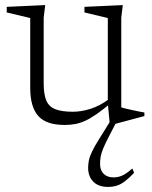

<svg xmlns="http://www.w3.org/2000/svg" viewBox="-20 -482 600 756"><path d="M152 -153.5Q152 -111 162.2 -86.5Q172.5 -62 197.8 -52Q223 -42 267 -42Q300 -42 336.5 -53.5Q373 -65 409.5 -92L419.5 -78.5Q386.5 -51 361.5 -33.5Q336.5 -16 315.8 -6.5Q295 3 275.8 6.5Q256.5 10 234.5 10Q162 10 130.5 -25.5Q99 -61 99 -136V-411L6.5 -433V-455L158 -462L152 -412.5ZM412.5 9 404.5 -75V-411L312.5 -433V-455L463.5 -462L457.5 -412.5V-59.5Q462 -57.5 473.5 -54.8Q485 -52 499.5 -48.8Q514 -45.5 527.2 -43Q540.5 -40.5 548.5 -39V-25L421.5 9ZM408 57Q393.5 85 386 103.5Q378.5 122 376.2 135.8Q374 149.5 374 163.5Q374 188.5 388.2 202.5Q402.5 216.5 427 216.5Q445.5 216.5 462.2 208.8Q479 201 501 181.5L508 198.5Q488.5 219 472.2 231.5Q456 244 440 249Q424 254 405.5 254Q367.5 254 347.2 233.2Q327 212.5 327 178.5Q327 164.5 330 149.5Q333 134.5 342.8 114Q352.5 93.5 371.5 63.5L424.5 -21.5H448.5Z"/></svg>

Font: Newsreader 14pt Light
Style: Regular
Weight: 300
Designer: Hugues Gentile
Foundry: Production Type
Version: Version 1.003